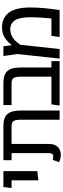

<svg xmlns="http://www.w3.org/2000/svg" viewBox="628 -1246 630 1926"><g transform="rotate(-90 943.0 -283.0)"><path d="M97 -482H20L30 -564H189V-224L97 -213Z M797 -395V0H705V-395Q705 -442 692 -462Q679 -482 636 -482H462V-104Q462 -49 432.5 -18.5Q403 12 352 12Q312 12 279 -6L303 -70Q318 -64 337 -64Q355 -64 362.5 -74.5Q370 -85 370 -106V-482H299V-564H638Q729 -564 763 -522.5Q797 -481 797 -395Z M1293 -82V0H847L859 -82H1137V-385Q1137 -438 1124.5 -460Q1112 -482 1071 -482H852V-564H1070Q1133 -564 1167.5 -544.5Q1202 -525 1215.5 -486.5Q1229 -448 1229 -385V-82Z M1831 -294Q1831 -169 1805 0H1534L1546 -82H1720L1723 -109Q1733 -207 1733 -291Q1733 -400 1703 -447.5Q1673 -495 1612 -495Q1573 -495 1534.5 -473.5Q1496 -452 1457 -393L1414 0H1318L1364 -424L1344 -564H1442L1453 -479Q1488 -526 1531 -552Q1574 -578 1632 -578Q1726 -578 1778.5 -510Q1831 -442 1831 -294Z"/></g></svg>

Font: FiraGOUPP
Style: Medium
Weight: 400
Designer: bBox Type
Foundry: bBox Type GmbH
Version: Version 1.001